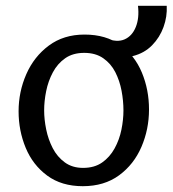

<svg xmlns="http://www.w3.org/2000/svg" viewBox="-20 -628 594 661"><path d="M265 13Q192 13 142.5 -23.5Q93 -60 68.5 -119Q44 -178 44 -245Q44 -312 70.5 -372.5Q97 -433 148 -471Q199 -509 271 -509Q345 -509 394.5 -473Q444 -437 468.5 -378Q493 -319 493 -251Q493 -183 467 -122.5Q441 -62 390 -24.5Q339 13 265 13ZM266 -50Q305 -50 331.5 -68.5Q358 -87 374.5 -117Q391 -147 398 -181.5Q405 -216 405 -248Q405 -281 398.5 -315.5Q392 -350 377 -379.5Q362 -409 335.5 -427.5Q309 -446 270 -446Q231 -446 204.5 -427.5Q178 -409 162 -379Q146 -349 139 -314.5Q132 -280 132 -248Q132 -217 139 -182.5Q146 -148 161.5 -118Q177 -88 203 -69Q229 -50 266 -50ZM345 -496Q383 -481 409 -492.5Q435 -504 447.5 -535Q460 -566 455 -608H554Q556 -571 543 -535Q530 -499 503.5 -472Q477 -445 437.5 -435Q398 -425 345 -438Z"/></svg>

Font: Rosario Light
Style: Regular
Weight: 300
Designer: Hector Gatti
Foundry: Omnibus Type
Version: Version 1.101; ttfautohint (v1.8.1.43-b0c9)